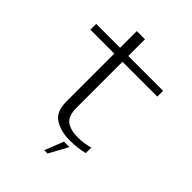

<svg xmlns="http://www.w3.org/2000/svg" viewBox="-246 -852 1129 1129"><g transform="rotate(45 318.0 -288.0)"><path d="M394.5 6Q457 6 513.5 -8V-54Q466 -40 415.5 -40Q354.5 -40 320.5 -64.5Q286.5 -89 286.5 -159V-540.5H576V-588.5H286.5V-727.5H218.5V-588.5H19.5V-540.5H218.5V-142Q218.5 -57 269 -25.5Q319.5 6 394.5 6ZM329 152.5H356.5L420.5 35H375.5Z"/></g></svg>

Font: Anybody Expanded Light
Style: Regular
Weight: 300
Width: 7
Version: Version 1.113;gftools[0.9.25]